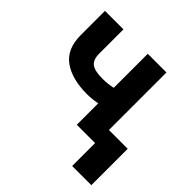

<svg xmlns="http://www.w3.org/2000/svg" viewBox="-185 -706 1044 1044"><g transform="rotate(45 336.5 -184.5)"><path d="M517.6 -545.9V0H374V-165Q354.5 -161.1 334.5 -158.9Q314.5 -156.7 296.4 -156.7Q178.7 -156.7 111.6 -205.3Q44.4 -253.9 44.4 -360.4V-546.4H186.5V-360.4Q186.5 -313 211.4 -294.2Q236.3 -275.4 296.4 -275.9Q334 -275.4 374 -284.2V-545.9ZM662.1 -103.5V176.3H514.6V-103.5Z"/></g></svg>

Font: Inter Tight
Style: Bold
Weight: 700
Designer: Rasmus Andersson
Foundry: rsms
Version: Version 3.004; ttfautohint (v1.8.4.7-5d5b)